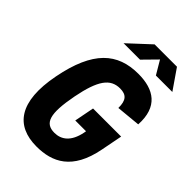

<svg xmlns="http://www.w3.org/2000/svg" viewBox="-273 -1049 1172 1172"><g transform="rotate(45 313.0 -463.5)"><path d="M354.5 -396.5 329.5 -268H422.5L420 -253.5C401.5 -160.5 352 -124.5 292.5 -124.5C209 -124.5 188 -186.5 223 -369C256 -538 301.5 -600 385 -600C439.5 -600 462.5 -574 461.5 -508L618 -523C627.5 -683 536 -742 401 -742C221.5 -742 108 -643.5 56 -375C3.5 -106.5 95 12 274.5 12C409.5 12 528.5 -42.5 570 -257.5L597 -396.5ZM204.5 -810H346.5L432 -897L483.5 -810H625.5L536.5 -939H343.5Z"/></g></svg>

Font: Monaspace Neon ExtraBold
Style: Italic
Weight: 800
Italic angle: -11°
Designer: Riley Cran & the Lettermatic Team
Foundry: Lettermatic
Version: Version 1.200 (Monaspace Neon)